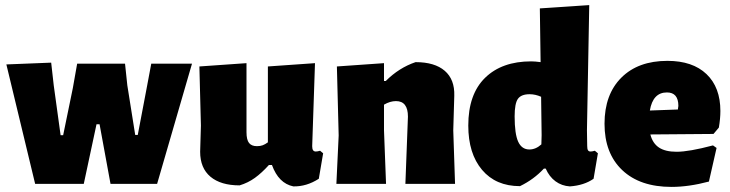

<svg xmlns="http://www.w3.org/2000/svg" viewBox="-20 -722 2865 754"><path d="M191 -387 218 -191H228L266 -376L283 -472H471L480 -387L511 -192H521L556 -376L574 -472H734L597 0H414L371 -234H359L309 0H118L5 -469L181 -476Z M1249 -120 1232 -20Q1184 11 1132 10Q1074 -2 1048 -74H1036Q1008 -43 981 -23.5Q954 -4 921 6Q847 6 806.5 -28Q766 -62 766 -126L769 -229L763 -461L948 -474V-203Q948 -173 958 -160.5Q968 -148 989 -148Q1002 -148 1011.5 -151.5Q1021 -155 1032 -163V-461L1217 -474L1206 -148Q1206 -137 1209.5 -132Q1213 -127 1220 -127Q1227 -127 1237 -130Z M1572 0 1582 -264Q1582 -325 1535 -325Q1512 -325 1488 -311V-210L1496 0H1301L1310 -190L1303 -461L1488 -474V-404H1495Q1547 -456 1612 -478Q1687 -478 1726.5 -444Q1766 -410 1764 -346L1760 -210L1767 0Z M2285 -210 2286 -149Q2286 -137 2289 -132Q2292 -127 2299 -127Q2306 -127 2316 -130L2328 -120L2311 -20Q2274 6 2218 10Q2186 8 2161.5 -10Q2137 -28 2123 -60H2116Q2076 -17 2022 9Q1927 9 1873 -55Q1819 -119 1819 -229Q1819 -352 1885 -416.5Q1951 -481 2066 -481Q2081 -481 2103 -478L2100 -689L2294 -702ZM2001 -265Q2001 -196 2015 -165.5Q2029 -135 2059 -135Q2084 -135 2106 -155L2107 -191L2105 -342Q2082 -352 2060 -352Q2027 -352 2014 -334Q2001 -316 2001 -265Z M2782 -196 2534 -194Q2543 -159 2568 -142.5Q2593 -126 2637 -126Q2686 -126 2780 -151L2794 -141L2764 -9Q2685 12 2617 12Q2493 12 2423.5 -54Q2354 -120 2354 -236Q2354 -351 2420 -417Q2486 -483 2601 -483Q2700 -483 2754.5 -431Q2809 -379 2809 -286Q2809 -256 2803 -221ZM2644 -306Q2644 -359 2599 -359Q2544 -359 2532 -288L2642 -292Z"/></svg>

Font: Luna Sans Black
Style: Regular
Weight: 900
Designer: Juan Pablo del Peral
Foundry: Huerta Tipografica
Version: Version 2.001; ttfautohint (v1.5)